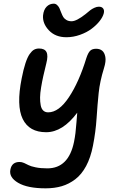

<svg xmlns="http://www.w3.org/2000/svg" viewBox="-20 -820 627 1056"><path d="M345.2 -615.2Q284.7 -615.2 248.8 -653.3Q212.9 -691.4 216.8 -735.8Q220.2 -766.6 236.3 -783.2Q252.4 -799.8 275.9 -799.8Q286.1 -799.8 294.2 -792.2Q302.2 -784.7 306.6 -775.6Q311 -766.6 316.9 -750Q322.8 -734.9 328.1 -726.1Q333.5 -717.3 345.2 -710.2Q356.9 -703.1 374 -703.1Q400.4 -703.1 450.2 -742.2Q466.8 -756.3 476.3 -763.7Q485.8 -771 499 -777.1Q512.2 -783.2 523.9 -783.2Q540 -783.2 547.4 -773.2Q554.7 -763.2 550.8 -747.1Q545.9 -727.1 528.1 -704.3Q510.3 -681.6 483.6 -661.6Q457 -641.6 419.9 -628.4Q382.8 -615.2 345.2 -615.2ZM231 215.8Q131.3 215.8 79.8 185.5Q28.3 155.3 37.1 112.8Q44.9 70.8 87.9 70.8Q99.6 70.8 112.5 76.4Q125.5 82 137.2 88.4Q148.9 94.7 176 100.3Q203.1 106 240.2 106Q357.4 106 387.2 -40Q392.1 -64.9 395 -88.1Q397.9 -111.3 400.6 -147.5Q403.3 -183.6 404.8 -200.2Q324.7 -92.8 233.9 -92.8Q140.6 -92.8 105 -165.5Q69.3 -238.3 99.1 -388.2Q108.9 -438.5 119.9 -471.9Q130.9 -505.4 143.1 -522.7Q155.3 -540 167.2 -546.6Q179.2 -553.2 194.8 -553.2Q226.1 -553.2 235.8 -533.4Q245.6 -513.7 234.9 -472.2Q225.1 -433.1 218.3 -402.3Q211.4 -371.6 206.1 -339.4Q200.7 -307.1 200.4 -283.7Q200.2 -260.3 203.9 -241Q207.5 -221.7 218 -211.9Q228.5 -202.1 245.1 -202.1Q303.7 -202.1 359.1 -285.4Q414.6 -368.7 455.1 -501Q464.8 -530.3 476.1 -541Q487.3 -551.8 508.8 -551.8Q528.8 -551.8 541.7 -541.5Q554.7 -531.2 559.3 -507.3Q564 -483.4 551.8 -444.8Q529.3 -372.6 522.7 -308.8Q516.1 -245.1 511.2 -169.9Q506.3 -94.7 491.2 -18.1Q478.5 46.9 453.6 93.3Q428.7 139.6 394 166Q359.4 192.4 319.6 204.1Q279.8 215.8 231 215.8Z"/></svg>

Font: Shantell Sans Bouncy
Style: Italic
Weight: 500
Italic angle: -11.31°
Designer: Stephen Nixon, Anya Danilova, Shantell Martin
Foundry: Arrow Type
Version: Version 1.006;[9816181b4]